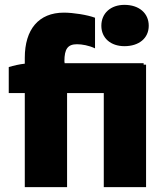

<svg xmlns="http://www.w3.org/2000/svg" viewBox="-20 -770 687 790"><path d="M492 -580C552 -580 592 -613 592 -664C592 -716 552 -750 492 -750C436 -750 397 -716 397 -664C397 -613 436 -580 492 -580ZM82 0H256V-387H407V0H581V-504H571V-510H246L245 -518C245 -569 259 -588 297 -588C317 -588 346 -583 371 -571V-697C339 -709 281 -718 243 -718C139 -718 82 -649 82 -532V-508C62 -506 35 -500 16 -494V-387H82Z"/></svg>

Font: Fixel Text ExtraBold
Style: Regular
Weight: 800
Width: 4
Designer: AlfaBravo + MacPaw
Foundry: Kyrylo Tkachov, Marchela Mozhyna, Serhii Makarenko, Maria Weinstein, Zakhar Kryvoshyya
Version: Version 1.211